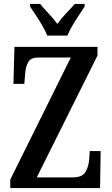

<svg xmlns="http://www.w3.org/2000/svg" viewBox="-20 -951 565 971"><path d="M32 0V-43L338 -660H173Q135 -660 122 -635.5Q109 -611 107 -575L103 -527H48L53 -714H473V-670L166 -54H349Q396 -54 412 -81Q428 -108 431 -144L434 -187H489L486 0ZM219 -771Q210 -794 194.5 -820.5Q179 -847 162 -873Q145 -899 132 -918V-931H183Q201 -909 226 -882.5Q251 -856 270 -830Q288 -856 313.5 -882.5Q339 -909 358 -931H408V-918Q396 -899 378.5 -873Q361 -847 345.5 -820.5Q330 -794 321 -771Z"/></svg>

Font: Noto Serif Bengali ExtraCondensed SemiBold
Style: Regular
Weight: 600
Width: 2
Designer: Juan Bruce, Universal Thirst, Indian Type Foundry and the Monotype Design Team.
Foundry: Monotype Imaging Inc.
Version: Version 2.003; ttfautohint (v1.8.4.7-5d5b)